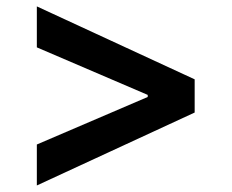

<svg xmlns="http://www.w3.org/2000/svg" viewBox="-20 -584 713 591"><path d="M93.4 -564.3V-438.2L434.7 -291.9V-285.5L93.4 -139.2V-13.1L579.2 -237.6V-339.8Z"/></svg>

Font: TID UI Semi Bold
Style: Regular
Weight: 600
Designer: The TID Project Authors
Foundry: Bakken & Bæck
Version: Version 1.001;hotconv 1.0.109;makeotfexe 2.5.65596